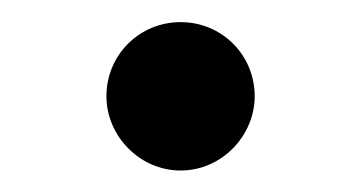

<svg xmlns="http://www.w3.org/2000/svg" viewBox="-20 -414 333 177"><path d="M146.5 -393.6C108.4 -393.6 78.1 -363.3 78.1 -325.2C78.1 -289.1 108.4 -256.8 146.5 -256.8C184.6 -256.8 214.8 -289.1 214.8 -325.2C214.8 -363.3 184.6 -393.6 146.5 -393.6Z"/></svg>

Font: Sen-gleads
Style: Italic
Weight: 400
Designer: Kosal Sen, Philatype
Foundry: Philatype
Version: Version 1.004; ttfautohint (v1.8.3)